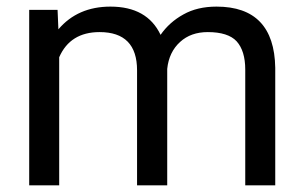

<svg xmlns="http://www.w3.org/2000/svg" viewBox="-20 -558 916 578"><path d="M153.3 -528.3H67.9V0H158.2V-385.7C180.2 -436 220.7 -461.4 279.8 -461.4C355 -461.4 392.6 -422.9 392.6 -346.2V0H483.4V-350.6C486.8 -384.3 500 -411.6 522 -431.6C543.9 -451.7 571.8 -461.4 605.5 -461.4C646 -461.4 675.3 -452.1 692.4 -433.6C709.5 -414.6 718.3 -386.2 718.3 -348.6V0H808.6V-354C806.6 -476.6 747.6 -538.1 631.8 -538.1C593.3 -538.1 560.1 -530.3 532.2 -514.6C503.9 -499 481 -478.5 463.4 -453.1C436.5 -509.8 386.2 -538.1 312.5 -538.1C246.6 -538.1 194.3 -515.1 155.8 -469.7Z"/></svg>

Font: Vazir
Style: Regular
Weight: 400
Designer: Saber Rastikerdar
Foundry: Saber Rastikerdar
Version: Version 27.002;January 24, 2021;FontCreator 13.0.0.2683 64-b